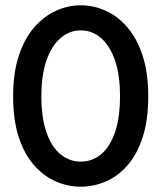

<svg xmlns="http://www.w3.org/2000/svg" viewBox="-20 -692 625 724"><path d="M29.5 -329.5Q29.5 -417 50.8 -481.5Q72 -546 108.5 -588.2Q145 -630.5 190.5 -651.2Q236 -672 284.5 -672Q333.5 -672 379.2 -651.2Q425 -630.5 461 -588.2Q497 -546 518 -481.5Q539 -417 539 -329.5Q539 -239 518 -174.5Q497 -110 461 -68.8Q425 -27.5 379.2 -7.8Q333.5 12 284.5 12Q236 12 190.5 -7.8Q145 -27.5 108.5 -68.8Q72 -110 50.8 -174.5Q29.5 -239 29.5 -329.5ZM136 -329.5Q136 -246.5 155.8 -191.2Q175.5 -136 209.2 -109.2Q243 -82.5 284.5 -82.5Q327 -82.5 360.2 -109.5Q393.5 -136.5 413 -191.5Q432.5 -246.5 432.5 -329.5Q432.5 -411 413 -466Q393.5 -521 360.2 -549.2Q327 -577.5 284.5 -577.5Q243 -577.5 209.2 -549.2Q175.5 -521 155.8 -465.8Q136 -410.5 136 -329.5Z"/></svg>

Font: League Spartan Medium
Style: Regular
Weight: 500
Foundry: The League of Moveable Type
Version: Version 2.002